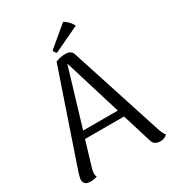

<svg xmlns="http://www.w3.org/2000/svg" viewBox="-209 -990 1010 1117"><g transform="rotate(-30 296.0 -431.5)"><path d="M583 -8Q566 11 536 11Q517 11 503 2.5Q489 -6 485 -22L424 -220H162L112 -53Q106 -31 106 -20Q106 -4 112 3Q91 11 68 11Q22 11 22 -26Q22 -39 32 -71L244 -693Q277 -706 310 -706Q349 -706 358 -676L559 -55Q570 -22 583 -8ZM410 -268 292 -652 177 -268ZM272 -736Q267 -738 261.5 -746.5Q256 -755 256 -760L392 -874Q407 -867 422.5 -850.5Q438 -834 445 -818Z"/></g></svg>

Font: Arima Madurai
Style: Regular
Weight: 400
Designer: Joana Correia and Natanael Gama
Foundry: NDISCOVER
Version: Version 1.019